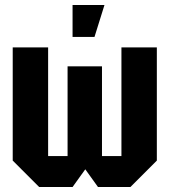

<svg xmlns="http://www.w3.org/2000/svg" viewBox="-20 -750 680 770"><path d="M389 -484V-124H467V-560H609V-106L503 0H373L322 -71L271 0H137L31 -106V-560H173V-124H251V-484ZM271 -602V-730H399L359 -602Z"/></svg>

Font: Tektur Condensed SemiBold
Style: Regular
Weight: 600
Width: 3
Designer: Adam Jagosz
Foundry: Adam Jagosz
Version: Version 1.005;gftools[0.9.30]